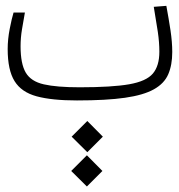

<svg xmlns="http://www.w3.org/2000/svg" viewBox="-20 -349 626 670"><path d="M248.5 1.5Q161.1 1.5 107.9 -12.9Q54.7 -27.3 30.8 -65.9Q6.8 -104.5 6.8 -177.7Q6.8 -211.9 13.9 -248.3Q21 -284.7 27.3 -305.2H66.9Q62 -277.3 56.9 -247.6Q51.8 -217.8 51.8 -187.5Q51.8 -126.5 69.8 -95.7Q87.9 -64.9 132.8 -54.7Q177.7 -44.4 258.3 -44.4Q370.6 -44.4 430.7 -54.9Q490.7 -65.4 513.4 -92.3Q536.1 -119.1 536.1 -168.5Q536.1 -201.2 530.8 -237.3Q525.4 -273.4 516.6 -325.2L560.5 -328.6Q568.8 -283.7 575 -242.9Q581.1 -202.1 581.1 -167.5Q581.1 -122.1 567.1 -89.8Q553.2 -57.6 517.1 -37.4Q481 -17.1 416 -7.8Q351.1 1.5 248.5 1.5ZM283.2 301.8 228.5 247.6 283.2 192.9 337.4 247.6ZM284.7 182.1 230 127.9 284.7 73.2 338.9 127.9Z"/></svg>

Font: Cascadia Code ExtraLight
Style: Regular
Weight: 200
Monospace: yes
Designer: Aaron Bell
Foundry: Saja Typeworks
Version: Version 2407.024; ttfautohint (v1.8.4)